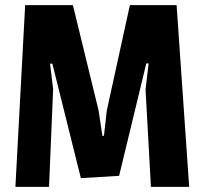

<svg xmlns="http://www.w3.org/2000/svg" viewBox="-20 -728 791 748"><path d="M668 -708 717 0H568L547 -379L559 -481H550L444 -43L295 -34L184 -480H175L187 -381L171 0H40L78 -708H264L364 -298L379 -199H385L396 -297L486 -708Z"/></svg>

Font: Magra
Style: Bold
Weight: 600
Designer: Viviana Monsalve
Foundry: Viviana Monsalve
Version: Version 1.001